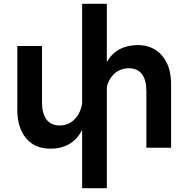

<svg xmlns="http://www.w3.org/2000/svg" viewBox="-20 -777 990 1010"><path d="M880 -334V0H750V-296Q750 -418 656 -418Q613 -417 583 -390.5Q553 -364 542 -320V213H412V-94Q363 5 244 5Q163 5 117 -50Q71 -105 71 -200V-535H201V-238Q201 -180 224.5 -148.5Q248 -117 295 -117Q342 -118 373 -150Q404 -182 412 -233V-757H542V-451Q592 -538 703 -540Q785 -540 832.5 -484.5Q880 -429 880 -334Z"/></svg>

Font: Montserrat arm2 Medium
Style: Regular
Weight: 500
Designer: Julieta Ulanovsky
Foundry: Julieta Ulanovsky
Version: Version 6.000